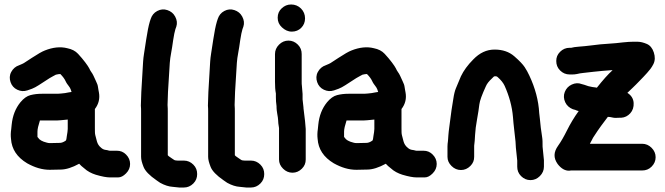

<svg xmlns="http://www.w3.org/2000/svg" viewBox="-20 -724 2966 856"><path d="M247 -87 202 -86C197 -86 193 -87 189 -88C168 -93 155 -101 150 -110C149 -112 148 -112 147 -113V-137C147 -149 151 -165 158 -187H236C240 -187 255 -188 282 -191V-149C282 -141 280 -130 278 -118C277 -113 277 -108 276 -104C275 -100 274 -97 273 -97C263 -90 254 -87 247 -87ZM250 32C274 32 302 23 333 6C339 13 346 19 355 26C370 40 388 49 407 55C434 63 455 67 471 67H506C519 67 530 61 542 49C554 37 560 23 560 7C560 -9 554 -23 542 -35C530 -47 517 -52 501 -52H476C470 -52 466 -52 464 -53C462 -54 456 -55 449 -56C442 -57 435 -61 430 -66C421 -73 415 -83 412 -94C409 -105 407 -114 405 -121C403 -128 403 -139 403 -153V-238C420 -260 426 -285 421 -312C420 -319 418 -326 417 -335C416 -344 413 -352 408 -362C403 -372 400 -380 397 -386C394 -392 391 -398 387 -403C383 -408 381 -413 378 -419C375 -425 369 -434 360 -446C351 -458 340 -471 328 -484C316 -497 300 -505 280 -509C249 -517 215 -513 180 -499C167 -494 148 -483 122 -466L99 -451C89 -444 82 -440 79 -439L65 -433C50 -428 38 -418 30 -403C22 -388 22 -373 27 -358C32 -343 42 -331 57 -324C72 -317 86 -316 102 -321C118 -326 130 -331 137 -335C144 -339 158 -347 177 -360C196 -373 210 -381 216 -384C222 -387 227 -390 229 -391C237 -393 244 -394 249 -394C260 -383 268 -372 272 -363C276 -354 282 -346 286 -341C290 -336 293 -331 295 -326C297 -321 298 -317 299 -314C294 -313 290 -313 286 -312C282 -311 276 -310 270 -309C264 -308 258 -308 252 -307C246 -306 235 -306 220 -306H168C148 -306 132 -304 116 -300C100 -296 85 -285 71 -268C49 -241 36 -208 32 -168C31 -162 31 -155 30 -148C29 -141 28 -133 28 -126C28 -119 28 -112 29 -105C32 -59 56 -23 101 4C135 23 168 33 202 33Z M610 -314 608 -253C609 -244 609 -235 609 -226V-25C609 -12 613 2 620 20C627 38 646 58 678 80C683 84 689 87 694 91C714 102 733 108 750 109L779 112H800C816 112 830 106 842 94C854 82 859 68 859 52C859 36 854 22 842 10C830 -2 816 -8 800 -8H779H772L762 -9C759 -9 757 -11 755 -12C753 -13 750 -15 746 -18L736 -25C733 -27 730 -29 728 -32V-226C728 -235 728 -245 727 -256L729 -315L737 -444C738 -458 740 -472 743 -488C746 -504 749 -523 752 -545C755 -567 759 -583 762 -594L766 -605C771 -620 769 -635 761 -650C753 -665 741 -674 726 -679C711 -684 696 -683 681 -675C666 -667 657 -655 652 -640L648 -628C642 -608 637 -581 632 -549C627 -517 624 -495 622 -484C620 -473 619 -461 618 -449Z M909 -314 907 -253C908 -244 908 -235 908 -226V-25C908 -12 912 2 919 20C926 38 945 58 977 80C982 84 988 87 993 91C1013 102 1032 108 1049 109L1078 112H1099C1115 112 1129 106 1141 94C1153 82 1158 68 1158 52C1158 36 1153 22 1141 10C1129 -2 1115 -8 1099 -8H1078H1071L1061 -9C1058 -9 1056 -11 1054 -12C1052 -13 1049 -15 1045 -18L1035 -25C1032 -27 1029 -29 1027 -32V-226C1027 -235 1027 -245 1026 -256L1028 -315L1036 -444C1037 -458 1039 -472 1042 -488C1045 -504 1048 -523 1051 -545C1054 -567 1058 -583 1061 -594L1065 -605C1070 -620 1068 -635 1060 -650C1052 -665 1040 -674 1025 -679C1010 -684 995 -683 980 -675C965 -667 956 -655 951 -640L947 -628C941 -608 936 -581 931 -549C926 -517 923 -495 921 -484C919 -473 918 -461 917 -449Z M1340 -184 1333 -242V-245L1329 -281V-305L1326 -341C1325 -347 1325 -353 1325 -359V-483C1325 -499 1320 -513 1308 -525C1296 -537 1282 -543 1266 -543C1250 -543 1236 -537 1224 -525C1212 -513 1206 -499 1206 -483V-359C1206 -339 1207 -322 1210 -307V-291C1210 -276 1211 -265 1212 -259C1213 -253 1213 -248 1213 -243C1213 -238 1214 -229 1216 -217C1218 -205 1220 -195 1220 -188C1220 -181 1221 -169 1224 -153V-13C1224 3 1230 16 1242 28C1254 40 1268 46 1284 46C1300 46 1314 40 1326 28C1338 16 1343 3 1343 -13V-149ZM1236 -687C1224 -676 1218 -662 1218 -645C1218 -628 1224 -614 1237 -602C1250 -590 1264 -583 1281 -583C1298 -583 1312 -589 1323 -600C1334 -611 1340 -625 1340 -642C1340 -659 1334 -674 1322 -686C1310 -698 1295 -704 1278 -704C1261 -704 1248 -698 1236 -687Z M1614 -87 1569 -86C1564 -86 1560 -87 1556 -88C1535 -93 1522 -101 1517 -110C1516 -112 1515 -112 1514 -113V-137C1514 -149 1518 -165 1525 -187H1603C1607 -187 1622 -188 1649 -191V-149C1649 -141 1647 -130 1645 -118C1644 -113 1644 -108 1643 -104C1642 -100 1641 -97 1640 -97C1630 -90 1621 -87 1614 -87ZM1617 32C1641 32 1669 23 1700 6C1706 13 1713 19 1722 26C1737 40 1755 49 1774 55C1801 63 1822 67 1838 67H1873C1886 67 1897 61 1909 49C1921 37 1927 23 1927 7C1927 -9 1921 -23 1909 -35C1897 -47 1884 -52 1868 -52H1843C1837 -52 1833 -52 1831 -53C1829 -54 1823 -55 1816 -56C1809 -57 1802 -61 1797 -66C1788 -73 1782 -83 1779 -94C1776 -105 1774 -114 1772 -121C1770 -128 1770 -139 1770 -153V-238C1787 -260 1793 -285 1788 -312C1787 -319 1785 -326 1784 -335C1783 -344 1780 -352 1775 -362C1770 -372 1767 -380 1764 -386C1761 -392 1758 -398 1754 -403C1750 -408 1748 -413 1745 -419C1742 -425 1736 -434 1727 -446C1718 -458 1707 -471 1695 -484C1683 -497 1667 -505 1647 -509C1616 -517 1582 -513 1547 -499C1534 -494 1515 -483 1489 -466L1466 -451C1456 -444 1449 -440 1446 -439L1432 -433C1417 -428 1405 -418 1397 -403C1389 -388 1389 -373 1394 -358C1399 -343 1409 -331 1424 -324C1439 -317 1453 -316 1469 -321C1485 -326 1497 -331 1504 -335C1511 -339 1525 -347 1544 -360C1563 -373 1577 -381 1583 -384C1589 -387 1594 -390 1596 -391C1604 -393 1611 -394 1616 -394C1627 -383 1635 -372 1639 -363C1643 -354 1649 -346 1653 -341C1657 -336 1660 -331 1662 -326C1664 -321 1665 -317 1666 -314C1661 -313 1657 -313 1653 -312C1649 -311 1643 -310 1637 -309C1631 -308 1625 -308 1619 -307C1613 -306 1602 -306 1587 -306H1535C1515 -306 1499 -304 1483 -300C1467 -296 1452 -285 1438 -268C1416 -241 1403 -208 1399 -168C1398 -162 1398 -155 1397 -148C1396 -141 1395 -133 1395 -126C1395 -119 1395 -112 1396 -105C1399 -59 1423 -23 1468 4C1502 23 1535 33 1569 33Z M2273 -141C2278 -102 2280 -77 2280 -65L2286 -8V19C2286 35 2291 49 2303 61C2315 73 2329 79 2345 79C2361 79 2375 73 2387 61C2399 49 2405 35 2405 19V-10L2399 -70C2399 -88 2399 -102 2397 -113C2395 -124 2393 -138 2391 -155C2389 -172 2388 -185 2387 -194C2386 -203 2385 -212 2384 -220C2381 -276 2366 -332 2340 -387C2334 -400 2327 -413 2319 -425C2311 -437 2296 -453 2273 -473C2250 -493 2221 -503 2185 -503C2149 -503 2118 -488 2090 -459C2065 -434 2047 -409 2035 -384L2012 -329C2008 -319 2004 -304 2001 -283C1998 -262 1995 -245 1993 -233L1983 -157C1981 -144 1980 -132 1979 -121C1978 -110 1978 -101 1977 -94C1976 -87 1975 -79 1975 -71V-25C1975 -9 1981 4 1993 16C2005 28 2019 34 2035 34C2051 34 2065 28 2077 16C2089 4 2094 -9 2094 -25V-71C2094 -73 2094 -77 2095 -83C2096 -89 2097 -102 2098 -122C2099 -142 2102 -166 2107 -193C2112 -220 2115 -241 2117 -258C2119 -275 2129 -302 2146 -339C2151 -351 2160 -362 2173 -374L2181 -382C2183 -384 2185 -384 2189 -384C2193 -384 2196 -383 2198 -381C2214 -367 2224 -354 2230 -341C2250 -296 2263 -250 2267 -202C2268 -187 2270 -167 2273 -141Z M2498 -314C2492 -299 2493 -283 2500 -268C2507 -253 2519 -243 2534 -237L2545 -234C2550 -231 2555 -230 2560 -229C2539 -200 2522 -171 2508 -143C2494 -115 2481 -92 2468 -74C2448 -46 2447 -20 2466 7C2482 28 2500 38 2519 37C2522 36 2527 36 2532 36H2843C2859 36 2873 31 2885 19C2897 7 2903 -7 2903 -23C2903 -39 2897 -53 2885 -65C2873 -77 2859 -83 2843 -83H2610C2611 -84 2612 -87 2614 -91C2616 -95 2620 -101 2624 -110C2639 -133 2651 -151 2660 -163C2669 -175 2679 -188 2690 -203C2696 -203 2703 -202 2711 -200C2719 -198 2728 -198 2740 -199H2749C2766 -200 2779 -207 2790 -219C2801 -231 2806 -247 2805 -265C2804 -283 2795 -299 2777 -310C2782 -315 2790 -323 2800 -332C2810 -341 2820 -352 2832 -364C2844 -376 2855 -388 2865 -399C2875 -410 2885 -422 2893 -438C2901 -454 2901 -471 2895 -490C2889 -509 2878 -522 2864 -528C2850 -534 2836 -538 2821 -538H2804C2791 -538 2776 -537 2757 -535C2738 -533 2716 -530 2692 -529C2668 -528 2644 -525 2620 -522C2596 -519 2576 -517 2561 -516C2546 -515 2534 -513 2527 -511H2520C2503 -511 2489 -505 2477 -493C2465 -481 2460 -468 2460 -452C2460 -436 2465 -422 2477 -410C2489 -398 2503 -392 2520 -392H2527C2536 -392 2544 -392 2552 -394C2560 -396 2570 -398 2582 -399C2594 -400 2609 -402 2626 -404C2643 -406 2657 -407 2666 -408C2675 -409 2684 -409 2692 -410C2700 -411 2706 -411 2711 -411C2691 -393 2668 -367 2641 -333C2640 -334 2633 -334 2621 -336C2609 -338 2597 -341 2585 -346L2574 -349C2559 -355 2544 -354 2529 -347C2514 -340 2504 -329 2498 -314Z"/></svg>

Font: AppleStorm
Style: Xbd
Weight: 800
Foundry: Cannot Into Space Fonts
Version: Version 1.01